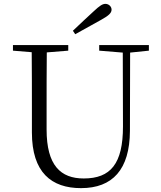

<svg xmlns="http://www.w3.org/2000/svg" viewBox="-20 -958 832 993"><path d="M357 -799 369 -781C415 -806 460 -831 504 -856C544 -878 557 -892 557 -908C557 -924 543 -938 525 -938C510 -938 495 -928 465 -900C432 -869 393 -834 357 -799ZM493 -696 615 -686 616 -304C616 -111 552 -35 413 -35C294 -35 221 -102 221 -288V-389C221 -491 221 -589 222 -687L333 -696V-725H47V-696L144 -688C145 -589 145 -489 145 -389V-273C145 -66 246 15 399 15C562 15 651 -81 652 -281L653 -686L750 -696V-725H493Z"/></svg>

Font: Noto Serif CJK TC Light
Style: Regular
Weight: 300
Designer: Ryoko NISHIZUKA 西塚涼子 (kana & ideographs); Frank Grießhammer (Latin, Greek & Cyrillic); Wenlong ZHANG 张文龙 (bopomofo); San
Foundry: Adobe
Version: Version 2.001;hotconv 1.1.0;makeotfexe 2.6.0